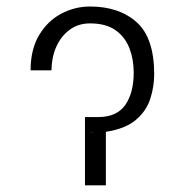

<svg xmlns="http://www.w3.org/2000/svg" viewBox="-20 -558 555 578"><path d="M72.1 -346.2Q72.1 -409.4 97.7 -452.2Q123.2 -495 164.2 -516.7Q205.3 -538.4 251.1 -538.4Q338.1 -538.4 391 -491.5Q443.9 -444.6 444.2 -335.2Q444.2 -297.2 432.4 -260.5Q420.5 -223.7 388.8 -196.9Q357.2 -170.1 298.7 -161.2V0H235.8V-205.6H277Q332 -206 357.2 -242.2Q382.5 -278.4 382.5 -339.5Q382.5 -379.6 369.5 -413.2Q356.5 -446.7 327.6 -467.2Q298.7 -487.6 251.1 -487.6Q215.6 -487.6 189.5 -468.2Q163.4 -448.9 149.3 -416.9Q135.3 -384.9 134.9 -346.2ZM259.9 -158Q253.9 -157.7 247.5 -157.7H259.9Z"/></svg>

Font: Inter UI Extra Light
Style: Regular
Weight: 200
Designer: Rasmus Andersson
Foundry: rsms
Version: 3.2;8d6f07862